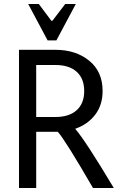

<svg xmlns="http://www.w3.org/2000/svg" viewBox="-20 -940 589 960"><path d="M161 -281V0H75V-691H257Q359 -691 426 -636.5Q493 -582 493 -485Q493 -415 456 -366.5Q419 -318 356 -296Q408 -236 549 0H445Q306 -240 269 -281ZM161 -355H257Q326 -355 363.5 -389Q401 -423 401 -485Q401 -547 363.5 -581Q326 -615 257 -615H161ZM242 -836 306 -920H359L262 -738H218L121 -920H174L237 -836Z"/></svg>

Font: Average Sans
Style: Regular
Weight: 400
Designer: Eduardo Rodriguez Tunni
Foundry: Eduardo Rodriguez Tunni
Version: Version 1.001